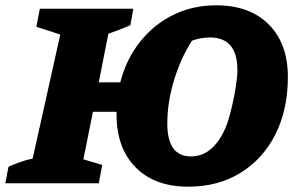

<svg xmlns="http://www.w3.org/2000/svg" viewBox="-55 -690 1109 723"><path d="M-35 0 -23 -62Q-1 -72 21.5 -80Q44 -88 68 -93L172 -560L82 -589L95 -657H447L436 -595Q392 -576 353 -563L317 -380H398Q420 -466 471.5 -531.5Q523 -597 596.5 -633.5Q670 -670 759 -670Q885 -670 957 -598Q1029 -526 1029 -400Q1029 -277 982 -184Q935 -91 850.5 -39Q766 13 654 13Q528 13 456 -59.5Q384 -132 384 -258Q384 -264 384 -269H295L259 -90L330 -69L317 0ZM664 -101Q710 -101 744.5 -133.5Q779 -166 801 -226Q809 -250 818 -287.5Q827 -325 833 -363.5Q839 -402 839 -426Q839 -549 735 -549Q703 -549 668 -537Q626 -472 600.5 -388.5Q575 -305 575 -225Q575 -101 664 -101Z"/></svg>

Font: Piazzolla SC ExtraBold
Style: Italic
Weight: 800
Italic angle: -11.3°
Designer: Juan Pablo del Peral
Foundry: Huerta Tipografica
Version: Version 1.330